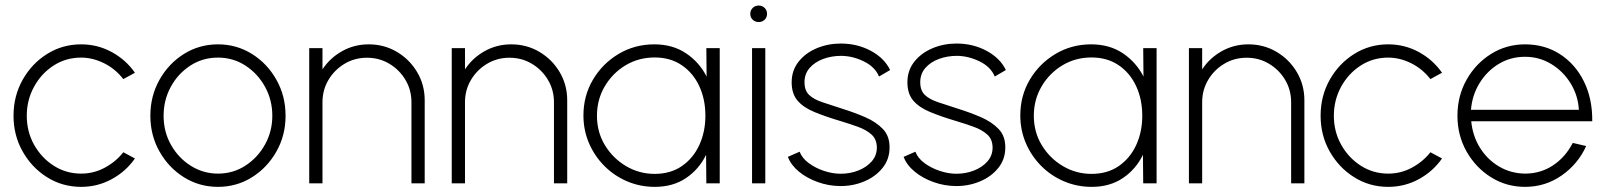

<svg xmlns="http://www.w3.org/2000/svg" viewBox="-20 -678 5938 710"><path d="M436 -115 479 -92Q445.5 -44 393.2 -15.5Q341 13 280 13Q211 13 154.2 -22.5Q97.5 -58 63.8 -117.8Q30 -177.5 30 -250Q30 -323 63.8 -383Q97.5 -443 154.2 -478.5Q211 -514 280 -514Q341 -514 393.2 -485.5Q445.5 -457 479 -409L436 -385.5Q406.5 -423.5 364.8 -444.2Q323 -465 280 -465Q223.5 -465 178 -435.5Q132.5 -406 105.8 -357Q79 -308 79 -250Q79 -191 106.2 -142.5Q133.5 -94 179 -65Q224.5 -36 280 -36Q327 -36 368 -58.2Q409 -80.5 436 -115Z M786 13Q717 13 660.2 -22.5Q603.5 -58 569.8 -117.8Q536 -177.5 536 -250Q536 -323 569.8 -383Q603.5 -443 660.2 -478.5Q717 -514 786 -514Q855 -514 911.8 -478.5Q968.5 -443 1002.2 -383Q1036 -323 1036 -250Q1036 -177.5 1002.2 -117.8Q968.5 -58 911.8 -22.5Q855 13 786 13ZM786 -36Q842.5 -36 888 -65.8Q933.5 -95.5 960.2 -144Q987 -192.5 987 -250Q987 -308 960.2 -356.8Q933.5 -405.5 888 -435.2Q842.5 -465 786 -465Q729 -465 683.5 -435.2Q638 -405.5 611.5 -356.8Q585 -308 585 -250Q585 -190.5 612.5 -142Q640 -93.5 685.8 -64.8Q731.5 -36 786 -36Z M1550.5 -307V0H1501.5V-300Q1501.5 -345.5 1479.2 -382.8Q1457 -420 1419.8 -442.2Q1382.5 -464.5 1337 -464.5Q1291.5 -464.5 1254.2 -442.2Q1217 -420 1194.8 -382.8Q1172.5 -345.5 1172.5 -300V0H1123.5V-500H1172.5V-421.5Q1200 -463.5 1245 -488.8Q1290 -514 1343.5 -514Q1401 -514 1448 -486Q1495 -458 1522.8 -411Q1550.5 -364 1550.5 -307Z M2077.5 -307V0H2028.5V-300Q2028.5 -345.5 2006.2 -382.8Q1984 -420 1946.8 -442.2Q1909.5 -464.5 1864 -464.5Q1818.5 -464.5 1781.2 -442.2Q1744 -420 1721.8 -382.8Q1699.5 -345.5 1699.5 -300V0H1650.5V-500H1699.5V-421.5Q1727 -463.5 1772 -488.8Q1817 -514 1870.5 -514Q1928 -514 1975 -486Q2022 -458 2049.8 -411Q2077.5 -364 2077.5 -307Z M2592 -500H2641.5V0H2592L2591 -105.5Q2565 -52 2516.8 -19.5Q2468.5 13 2401.5 13Q2347 13 2299 -7.5Q2251 -28 2214.8 -64.5Q2178.5 -101 2158 -148.8Q2137.5 -196.5 2137.5 -251Q2137.5 -324 2172.8 -383.5Q2208 -443 2267.5 -478.5Q2327 -514 2399.5 -514Q2467.5 -514 2516.8 -481Q2566 -448 2593 -395ZM2401 -35Q2460 -35 2502 -64.2Q2544 -93.5 2566.2 -142.2Q2588.5 -191 2588.5 -250Q2588.5 -310.5 2566 -359.2Q2543.5 -408 2501.2 -436.8Q2459 -465.5 2401 -465.5Q2341.5 -465.5 2293.2 -436.5Q2245 -407.5 2216.2 -358.5Q2187.5 -309.5 2187.5 -250Q2187.5 -189.5 2217 -141Q2246.5 -92.5 2295 -63.8Q2343.5 -35 2401 -35Z M2761 -500H2810V0H2761ZM2786 -596.5Q2772.5 -596.5 2763.5 -605Q2754.5 -613.5 2754.5 -627Q2754.5 -640 2763.5 -648.8Q2772.5 -657.5 2786 -657.5Q2798.5 -657.5 2807.5 -648.8Q2816.5 -640 2816.5 -627Q2816.5 -613.5 2807.5 -605Q2798.5 -596.5 2786 -596.5Z M3086 10Q3043.5 9.5 3003.8 -4.8Q2964 -19 2934.5 -43.2Q2905 -67.5 2893.5 -98L2937 -117Q2946 -93 2970.8 -74.8Q2995.5 -56.5 3027.2 -46Q3059 -35.5 3088.5 -35.5Q3123.5 -35.5 3154 -47.5Q3184.5 -59.5 3203.5 -81.2Q3222.5 -103 3222.5 -132Q3222.5 -163 3202.5 -180.8Q3182.5 -198.5 3151.5 -209.5Q3120.5 -220.5 3087.5 -230.5Q3032 -247 2991.5 -263.8Q2951 -280.5 2929.2 -306Q2907.5 -331.5 2907.5 -373.5Q2907.5 -417.5 2933 -449.8Q2958.5 -482 3000 -499.5Q3041.5 -517 3089 -517Q3150.5 -517 3200.8 -489.8Q3251 -462.5 3271.5 -419L3230.5 -395Q3216 -430.5 3174.8 -450.8Q3133.5 -471 3091 -471.5Q3055 -471.5 3024 -460Q2993 -448.5 2974 -426.8Q2955 -405 2955 -374Q2955 -343 2972.2 -326.8Q2989.5 -310.5 3020.5 -300.2Q3051.5 -290 3093 -276.5Q3139.5 -262 3179.8 -244.5Q3220 -227 3245 -200.8Q3270 -174.5 3269.5 -132.5Q3269.5 -89 3243.5 -56.8Q3217.5 -24.5 3175.5 -7Q3133.5 10.5 3086 10Z M3514 10Q3471.5 9.5 3431.8 -4.8Q3392 -19 3362.5 -43.2Q3333 -67.5 3321.5 -98L3365 -117Q3374 -93 3398.8 -74.8Q3423.5 -56.5 3455.2 -46Q3487 -35.5 3516.5 -35.5Q3551.5 -35.5 3582 -47.5Q3612.5 -59.5 3631.5 -81.2Q3650.5 -103 3650.5 -132Q3650.5 -163 3630.5 -180.8Q3610.5 -198.5 3579.5 -209.5Q3548.5 -220.5 3515.5 -230.5Q3460 -247 3419.5 -263.8Q3379 -280.5 3357.2 -306Q3335.5 -331.5 3335.5 -373.5Q3335.5 -417.5 3361 -449.8Q3386.5 -482 3428 -499.5Q3469.5 -517 3517 -517Q3578.5 -517 3628.8 -489.8Q3679 -462.5 3699.5 -419L3658.5 -395Q3644 -430.5 3602.8 -450.8Q3561.5 -471 3519 -471.5Q3483 -471.5 3452 -460Q3421 -448.5 3402 -426.8Q3383 -405 3383 -374Q3383 -343 3400.2 -326.8Q3417.5 -310.5 3448.5 -300.2Q3479.5 -290 3521 -276.5Q3567.5 -262 3607.8 -244.5Q3648 -227 3673 -200.8Q3698 -174.5 3697.5 -132.5Q3697.5 -89 3671.5 -56.8Q3645.5 -24.5 3603.5 -7Q3561.5 10.5 3514 10Z M4207.5 -500H4257V0H4207.5L4206.5 -105.5Q4180.5 -52 4132.2 -19.5Q4084 13 4017 13Q3962.5 13 3914.5 -7.5Q3866.5 -28 3830.2 -64.5Q3794 -101 3773.5 -148.8Q3753 -196.5 3753 -251Q3753 -324 3788.2 -383.5Q3823.5 -443 3883 -478.5Q3942.5 -514 4015 -514Q4083 -514 4132.2 -481Q4181.5 -448 4208.5 -395ZM4016.5 -35Q4075.5 -35 4117.5 -64.2Q4159.5 -93.5 4181.8 -142.2Q4204 -191 4204 -250Q4204 -310.5 4181.5 -359.2Q4159 -408 4116.8 -436.8Q4074.5 -465.5 4016.5 -465.5Q3957 -465.5 3908.8 -436.5Q3860.5 -407.5 3831.8 -358.5Q3803 -309.5 3803 -250Q3803 -189.5 3832.5 -141Q3862 -92.5 3910.5 -63.8Q3959 -35 4016.5 -35Z M4803.5 -307V0H4754.5V-300Q4754.5 -345.5 4732.2 -382.8Q4710 -420 4672.8 -442.2Q4635.5 -464.5 4590 -464.5Q4544.5 -464.5 4507.2 -442.2Q4470 -420 4447.8 -382.8Q4425.5 -345.5 4425.5 -300V0H4376.5V-500H4425.5V-421.5Q4453 -463.5 4498 -488.8Q4543 -514 4596.5 -514Q4654 -514 4701 -486Q4748 -458 4775.8 -411Q4803.5 -364 4803.5 -307Z M5269.5 -115 5312.5 -92Q5279 -44 5226.8 -15.5Q5174.5 13 5113.5 13Q5044.5 13 4987.8 -22.5Q4931 -58 4897.2 -117.8Q4863.5 -177.5 4863.5 -250Q4863.5 -323 4897.2 -383Q4931 -443 4987.8 -478.5Q5044.5 -514 5113.5 -514Q5174.5 -514 5226.8 -485.5Q5279 -457 5312.5 -409L5269.5 -385.5Q5240 -423.5 5198.2 -444.2Q5156.5 -465 5113.5 -465Q5057 -465 5011.5 -435.5Q4966 -406 4939.2 -357Q4912.5 -308 4912.5 -250Q4912.5 -191 4939.8 -142.5Q4967 -94 5012.5 -65Q5058 -36 5113.5 -36Q5160.5 -36 5201.5 -58.2Q5242.5 -80.5 5269.5 -115Z M5619.5 13Q5550.5 13 5493.8 -22.5Q5437 -58 5403.2 -117.8Q5369.5 -177.5 5369.5 -250Q5369.5 -323 5403.2 -383Q5437 -443 5493.8 -478.5Q5550.5 -514 5619.5 -514Q5692.5 -514 5749 -477.5Q5805.5 -441 5837.2 -376.8Q5869 -312.5 5868 -229.5H5420.5Q5426 -174 5453.5 -130.5Q5481 -87 5524.2 -61.8Q5567.5 -36.5 5619.5 -36Q5676.5 -36 5722.5 -66.2Q5768.5 -96.5 5796 -149.5L5845.5 -138Q5815.5 -71.5 5755 -29.2Q5694.5 13 5619.5 13ZM5419.5 -272H5818.5Q5815.5 -325 5788.2 -369.5Q5761 -414 5716.8 -441Q5672.5 -468 5619.5 -468Q5566 -468 5522.5 -441.8Q5479 -415.5 5451.5 -371Q5424 -326.5 5419.5 -272Z"/></svg>

Font: Urbanist ExtraLight
Style: Regular
Weight: 200
Designer: Corey Hu
Foundry: Corey Hu
Version: Version 1.330; ttfautohint (v1.8.4.7-5d5b)